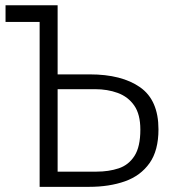

<svg xmlns="http://www.w3.org/2000/svg" viewBox="-20 -725 655 745"><path d="M203.6 -704.6V-436.4H328.2Q452.3 -436.4 523.6 -386.4Q594.9 -336.4 594.9 -223.1Q594.9 -141 560.3 -92.1Q525.6 -43.1 464.9 -21.5Q404.1 0 325.6 0H133.8V-640H1.5V-704.6ZM348.7 -379H203.6V-59H354.4Q402.1 -59 440.5 -71.8Q479 -84.6 501.8 -120Q524.6 -155.4 524.6 -222.1Q524.6 -281.5 500.8 -315.6Q476.9 -349.7 436.9 -364.4Q396.9 -379 348.7 -379Z"/></svg>

Font: Fira Code Light
Style: Regular
Weight: 300
Monospace: yes
Designer: Carrois Corporate, Edenspiekermann AG, Nikita Prokopov
Foundry: Carrois Corporate, Edenspiekermann AG, Nikita Prokopov
Version: Version 6.000; ttfautohint (v1.8.2) -l 8 -r 50 -G 200 -x 14 